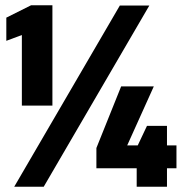

<svg xmlns="http://www.w3.org/2000/svg" viewBox="-20 -709 698 729"><path d="M63 -308V-576L4 -554V-642L98 -689H179V-308ZM34 0 435 -688H547L146 0ZM499 0V-70H346V-147L440 -381H564L463 -157H503L538 -231H614V-157H650V-70H614V0Z"/></svg>

Font: Saira SemiCondensed Black
Style: Regular
Weight: 900
Width: 4
Designer: Hector Gatti with collaboration of the Omnibus-Type team
Foundry: Omnibus-Type
Version: Version 1.101